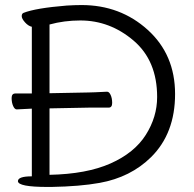

<svg xmlns="http://www.w3.org/2000/svg" viewBox="-20 -732 768 760"><path d="M41 -362H106V-626Q92 -629 79 -643.5Q66 -658 66 -668Q66 -678 73 -681Q121 -700 244 -710Q277 -712 303 -712Q456 -712 564.5 -614Q673 -516 673 -360Q673 -204 578 -110Q497 -30 374 -8Q297 6 183 8H169Q51 8 51 -15Q51 -34 106 -34V-302L47 -299H46Q38 -299 32 -312.5Q26 -326 26 -344Q26 -362 41 -362ZM410 -306H332L176 -303V-40Q323 -43 417.5 -85Q512 -127 557 -198Q602 -269 602 -348Q602 -492 508.5 -571.5Q415 -651 298 -651Q234 -651 176 -635V-363L331 -366Q346 -366 403 -369H404Q412 -369 418 -356Q424 -343 424 -324.5Q424 -306 410 -306Z"/></svg>

Font: QiushuiShotai Bright
Style: Regular
Weight: 400
Designer: Christian Thalmann (Catharsis Fonts)
Version: Version 1.250;